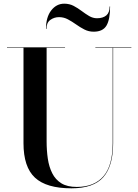

<svg xmlns="http://www.w3.org/2000/svg" viewBox="-20 -1007 751 1042"><path d="M300.5 -914Q274 -914 253 -898.8Q232 -883.5 232 -850H229.5Q229.5 -914 258 -950.5Q286.5 -987 328.5 -987Q357 -987 379.8 -975Q402.5 -963 423 -947.5Q443.5 -932 463.8 -920Q484 -908 506.5 -908Q538.5 -908 556.8 -923.2Q575 -938.5 575 -972H577.5Q577.5 -901 557.8 -868Q538 -835 488.5 -835Q461 -835 437.8 -847Q414.5 -859 392.8 -874.5Q371 -890 348.5 -902Q326 -914 300.5 -914ZM18 -750H333V-747.5H233V-240Q233 -190.5 239.5 -146Q246 -101.5 263.5 -66.8Q281 -32 313 -12.2Q345 7.5 396.5 7.5Q491 7.5 541.2 -50.2Q591.5 -108 591.5 -230V-747.5H497.5V-750H693V-747.5H594V-230Q594 -106.5 541 -45.8Q488 15 367.5 15Q232 15 169.8 -42.8Q107.5 -100.5 107.5 -230V-747.5H18Z"/></svg>

Font: Bodoni* 72pt Medium
Style: Regular
Weight: 500
Version: Version 2.3